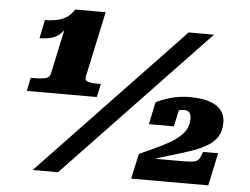

<svg xmlns="http://www.w3.org/2000/svg" viewBox="-53 -838 1180 905"><g transform="rotate(5 537.0 -385.5)"><path d="M344 -459Q341 -442 356.5 -437Q372 -432 405 -432H418L404 -369H73L86 -432H106Q134 -432 154.5 -436.5Q175 -441 179 -459L230 -697Q235 -702 237 -703.5Q239 -705 240 -704Q241 -703 241 -699Q227 -669 208.5 -652Q190 -635 166 -628.5Q142 -622 111 -622L129 -709Q167 -710 192.5 -716.5Q218 -723 235.5 -736Q253 -749 267 -771H411ZM809 -710H929L253 0H133ZM837 -103H669Q667 -102 665.5 -99.5Q664 -97 664.5 -95Q665 -93 667 -91Q727 -112 779.5 -127Q832 -142 874.5 -157Q917 -172 947 -190.5Q977 -209 993 -235.5Q1009 -262 1009 -300Q1009 -352 967 -379.5Q925 -407 840 -407Q793 -407 750 -394.5Q707 -382 682 -368L660 -263H778L799 -358Q789 -357 777.5 -350.5Q766 -344 758.5 -335.5Q751 -327 751 -317Q760 -325 771.5 -331Q783 -337 795 -340.5Q807 -344 818 -344Q837 -344 845 -334.5Q853 -325 853 -304Q853 -277 841 -255Q829 -233 802.5 -212Q776 -191 732 -169Q688 -147 625 -119L599 0H964L997 -155H926L916 -130Q908 -112 891.5 -107.5Q875 -103 837 -103Z"/></g></svg>

Font: Roboto Serif 20pt Black
Style: Italic
Weight: 900
Italic angle: -10°
Version: Version 1.008